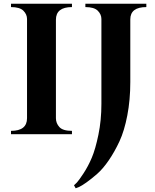

<svg xmlns="http://www.w3.org/2000/svg" viewBox="-20 -720 833 1030"><path d="M366 -18V0H39V-18Q125 -18 125 -86V-618Q125 -643 105.5 -662.5Q86 -682 39 -682V-700H366V-682Q280 -682 280 -614V-86Q280 -59 298.5 -38.5Q317 -18 366 -18ZM438 -682V-700H765V-682Q679 -682 679 -616V-280Q679 -184 663 -101Q647 -18 621 38Q595 94 563.5 140Q532 186 501 213Q470 240 444 258.5Q418 277 402 284L386 290L377 274Q383 269 393 258.5Q403 248 428 210Q453 172 472.5 126Q492 80 508 2.5Q524 -75 524 -163V-618Q524 -643 504.5 -662.5Q485 -682 438 -682Z"/></svg>

Font: Uncial Antiqua
Style: Regular
Weight: 400
Designer: Astigmatic (AOETI)
Foundry: Astigmatic (AOETI)
Version: Version 1.000